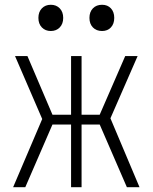

<svg xmlns="http://www.w3.org/2000/svg" viewBox="-20 -785 640 805"><path d="M35 0 157 -286 43 -550H95L200 -304H278V-550H322V-304H398L505 -550H557L443 -289L565 0H512L398 -263H322V0H278V-263H200L86 0ZM408 -655Q384 -655 369.5 -670Q355 -685 355 -710Q355 -735 369.5 -750Q384 -765 408 -765Q431 -765 445 -750Q459 -735 459 -710Q459 -685 445 -670Q431 -655 408 -655ZM193 -655Q170 -655 155.5 -670Q141 -685 141 -710Q141 -735 155.5 -750Q170 -765 193 -765Q216 -765 230.5 -750Q245 -735 245 -710Q245 -685 230.5 -670Q216 -655 193 -655Z"/></svg>

Font: Pitagon Sans Mono Thin
Style: Regular
Weight: 100
Monospace: yes
Designer: Travis Tran
Foundry: Pitagon
Version: Version 1.001; ttfautohint (v1.8.4.7-5d5b);gftools[0.9.26]